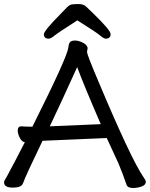

<svg xmlns="http://www.w3.org/2000/svg" viewBox="-27 -918 744 953"><path d="M220.2 -291 473.1 -301.8Q391.1 -490.7 356 -585Q278.3 -413.1 220.2 -291ZM632.8 15.1Q606.9 15.1 601.1 -1Q582 -57.1 561 -106.9L502.9 -232.9L345.2 -226.1Q199.2 -219.2 184.1 -219.2Q101.1 -47.4 86.9 -7.8Q79.1 13.2 37.1 13.2Q-6.8 13.2 -6.8 -12.2Q-6.8 -20 -2.4 -26.1Q2 -32.2 5.9 -39.6Q9.8 -46.9 19.3 -64.9Q28.8 -83 48.3 -119.4Q67.9 -155.8 96.2 -211.9H99.1Q83 -211.9 72 -232.4Q61 -252.9 61 -270Q61 -291 79.1 -291Q98.1 -289.1 133.8 -289.1Q306.6 -634.3 312 -681.2Q314 -701.2 320.6 -709Q327.1 -716.8 346.2 -716.8Q362.3 -716.8 383.1 -706.8Q403.8 -696.8 408.2 -680.2L404.8 -660.2Q404.8 -647.9 458 -522Q624 -127 685.1 -39.1Q697.3 -22 696.8 -16.1Q696.8 0 676.3 7.6Q655.8 15.1 632.8 15.1ZM498 -726.1Q488.3 -726.1 469.7 -741.9Q451.2 -757.8 356.9 -816.9Q259.8 -754.9 242.4 -740.5Q225.1 -726.1 214.8 -726.1Q190.9 -726.1 190.9 -748Q190.9 -765.1 273.9 -849.1Q293.9 -870.1 305.9 -882.1Q317.9 -894 329.3 -896Q340.8 -897.9 363.8 -897.9Q387.7 -897.9 400.9 -885Q414.1 -872.1 434.1 -853Q522 -768.1 522 -749Q522 -726.1 498 -726.1Z"/></svg>

Font: LXGW WenKai Screen R
Style: Regular
Weight: 400
Designer: Fontworks Inc.
Version: Version 1.235;May 31, 2022